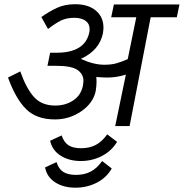

<svg xmlns="http://www.w3.org/2000/svg" viewBox="-20 -591 861 900"><path d="M587.5 0H520L570 -241.2Q526.2 -227.5 483.8 -227.5Q466.2 -227.5 431.2 -230Q432.5 -222.5 432.5 -206.2Q432.5 -190 428.8 -165Q417.5 -108.8 361.9 -70Q306.2 -31.2 237.5 -31.2Q151.2 -31.2 102.5 -79.4Q53.8 -127.5 17.5 -227.5L75 -256.2Q103.8 -175 140 -135.6Q176.2 -96.2 238.8 -96.2Q287.5 -96.2 323.8 -120.6Q360 -145 368.8 -190Q371.2 -205 371.2 -211.2Q371.2 -243.8 343.1 -263.1Q315 -282.5 243.8 -282.5H228.8H202.5L215 -343.8H241.2Q378.8 -342.5 398.8 -440Q400 -445 400 -455Q400 -480 380.6 -493.8Q361.2 -507.5 328.8 -507.5Q291.2 -507.5 265 -494.4Q238.8 -481.2 205 -455L173.8 -511.2Q211.2 -537.5 247.5 -554.4Q283.8 -571.2 332.5 -571.2Q393.8 -571.2 429.4 -541.2Q465 -511.2 465 -461.2Q465 -452.5 462.5 -435Q446.2 -355 358.8 -315Q418.8 -287.5 468.8 -287.5Q502.5 -287.5 526.2 -294.4Q550 -301.2 578.8 -313.8L618.8 -510H501.2L513.8 -570H821.2L808.8 -510H686.2ZM215 68.8 268.8 43.8Q280 76.2 301.2 90Q322.5 103.8 360 103.8Q400 103.8 429.4 88.1Q458.8 72.5 482.5 38.8L528.8 73.8Q502.5 117.5 456.9 140.6Q411.2 163.8 358.8 163.8Q303.8 163.8 264.4 138.8Q225 113.8 215 68.8ZM191.2 193.8 245 168.8Q255 201.2 276.9 215Q298.8 228.8 336.2 228.8Q376.2 228.8 405.6 213.1Q435 197.5 458.8 163.8L503.8 198.8Q478.8 242.5 433.1 265.6Q387.5 288.8 333.8 288.8Q277.5 288.8 238.8 263.8Q200 238.8 191.2 193.8Z"/></svg>

Font: Cambay
Style: Italic
Weight: 400
Italic angle: -11°
Designer: Pooja Saxena
Foundry: Pooja Saxena
Version: Version 1.019;PS 001.019;hotconv 1.0.70;makeotf.lib2.5.58329